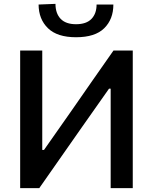

<svg xmlns="http://www.w3.org/2000/svg" viewBox="-20 -975 792 995"><path d="M84.5 0V-713H199V-198H208L349 -399Q401 -474 455.2 -551.8Q509.5 -629.5 568 -713H668V0H553.5V-515.5H545L403.5 -314.5Q339.5 -222.5 286 -146.5Q232.5 -70 183.5 0ZM374 -782Q276.5 -782 228.5 -828.8Q180.5 -875.5 180 -951.5L267.5 -955Q267.5 -905.5 294.2 -877.5Q321 -849.5 374 -849.5Q427.5 -849.5 454 -877Q480.5 -904.5 480.5 -951.5H567.5Q567.5 -875.5 520.2 -828.8Q473 -782 374 -782Z"/></svg>

Font: Heraclito Medium
Style: Regular
Weight: 500
Designer: Kostas Bartsokas (font) & Cristiano Sobral (main changes)
Foundry: Kostas Bartsokas (font) & Cristiano Sobral (main changes)
Version: Version 1.00;July 8, 2020;FontCreator 13.0.0.2655 64-bit